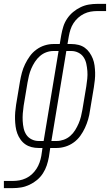

<svg xmlns="http://www.w3.org/2000/svg" viewBox="-47 -755 567 990"><path d="M-27 215V178H18Q36 178 53 175Q70 172 87 164Q104 156 117.5 143.5Q131 131 141 115.5Q151 100 157 83Q163 66 166 49L172 8H152Q133 8 115.5 3.5Q98 -1 83.5 -11Q69 -21 58.5 -36Q48 -51 42 -67.5Q36 -84 33.5 -102.5Q31 -121 30.5 -139.5Q30 -158 31.5 -177Q33 -196 36 -215L56 -335Q60 -358 66 -380.5Q72 -403 82.5 -424.5Q93 -446 107 -465.5Q121 -485 141 -499.5Q161 -514 183.5 -521Q206 -528 228 -528H261L269 -575Q273 -597 279.5 -618Q286 -639 299 -658.5Q312 -678 330 -693Q348 -708 369 -718Q390 -728 411.5 -731.5Q433 -735 454 -735H500V-698H455Q437 -698 420 -695Q403 -692 386.5 -684Q370 -676 356 -663.5Q342 -651 332 -635.5Q322 -620 316.5 -603Q311 -586 308 -569L301 -528H321Q340 -528 358 -523.5Q376 -519 390 -509Q404 -499 414.5 -484Q425 -469 431.5 -452.5Q438 -436 440.5 -417.5Q443 -399 443.5 -380.5Q444 -362 442 -343Q440 -324 437 -305L417 -185Q414 -162 407.5 -139.5Q401 -117 391 -95.5Q381 -74 367 -54.5Q353 -35 333 -20.5Q313 -6 290 1Q267 8 245 8H212L205 55Q201 77 194 98Q187 119 174.5 138.5Q162 158 144 173Q126 188 104.5 198Q83 208 61.5 211.5Q40 215 19 215ZM178 -28 255 -492H228Q210 -492 192 -485.5Q174 -479 159 -466Q144 -453 133 -436Q122 -419 114.5 -401.5Q107 -384 102.5 -366Q98 -348 95 -330L75 -210Q72 -190 70.5 -170.5Q69 -151 70 -131.5Q71 -112 75 -93.5Q79 -75 89 -60Q99 -45 116 -36.5Q133 -28 152 -28ZM245 -28Q263 -28 281.5 -34.5Q300 -41 315 -54Q330 -67 340.5 -84Q351 -101 358.5 -118.5Q366 -136 370.5 -154Q375 -172 378 -190L398 -310Q401 -330 403 -349.5Q405 -369 403.5 -388.5Q402 -408 398 -426.5Q394 -445 384 -460Q374 -475 357 -483.5Q340 -492 321 -492H295L218 -28Z"/></svg>

Font: Iosevka Extralight
Style: Italic
Weight: 200
Italic angle: -9°
Monospace: yes
Designer: Belleve Invis
Foundry: Belleve Invis
Version: Version 32.5.0; ttfautohint (v1.8.4)